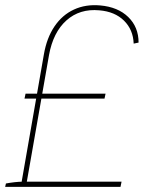

<svg xmlns="http://www.w3.org/2000/svg" viewBox="-47 -724 557 744"><path d="M341 -703Q410 -697 450 -658Q490 -619 490 -559L471 -555Q469 -609 433.5 -644Q398 -679 338 -684Q262 -691 210.5 -645Q159 -599 143 -511L55 -9H35L123 -513Q134 -577 164 -621.5Q194 -666 239.5 -687Q285 -708 341 -703ZM43 -20H424L420 0H-27L-24 -13Q-8 -16 9.5 -18Q27 -20 43 -20ZM52 -361H362L358 -342H48Z"/></svg>

Font: Fixel Italic Variable Display Thin
Style: Italic
Weight: 100
Italic angle: -10°
Designer: AlfaBravo + MacPaw
Foundry: Kyrylo Tkachov, Marchela Mozhyna, Serhii Makarenko, Maria Weinstein, Zakhar Kryvoshyya
Version: Version 1.210;Glyphs 3.2 (3217)